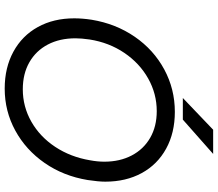

<svg xmlns="http://www.w3.org/2000/svg" viewBox="-75 -840 927 817"><g transform="rotate(90 388.5 -431.5)"><path d="M58 -284Q58 -319 64 -358Q81 -461 136.5 -541.5Q192 -622 275.5 -667Q359 -712 456 -712Q545 -712 612.5 -675Q680 -638 716.5 -571Q753 -504 753 -416Q753 -387 746 -341Q729 -238 673.5 -158Q618 -78 535.5 -33Q453 12 357 12Q268 12 200 -25Q132 -62 95 -129Q58 -196 58 -284ZM143 -289Q143 -222 169.5 -171.5Q196 -121 245 -93Q294 -65 360 -65Q434 -65 498 -101.5Q562 -138 605 -203Q648 -268 662 -351Q668 -383 668 -412Q668 -478 641.5 -528.5Q615 -579 566.5 -607Q518 -635 453 -635Q379 -635 314 -598.5Q249 -562 205 -497Q161 -432 148 -349Q143 -314 143 -289ZM532 -875H635L489 -746H397Z"/></g></svg>

Font: Oak Sans
Style: Italic
Weight: 400
Italic angle: -9.49998°
Foundry: Erik Kennedy, Walven
Version: Version 1.000